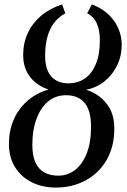

<svg xmlns="http://www.w3.org/2000/svg" viewBox="-20 -839 574 870"><path d="M232.5 11Q173 11 124.8 -12.8Q76.5 -36.5 48.5 -81Q20.5 -125.5 20.5 -187.5Q20.5 -245.5 41.2 -294.8Q62 -344 102.2 -380.2Q142.5 -416.5 200 -433.5Q148.5 -450 116.8 -489.8Q85 -529.5 85 -590Q85 -644 106 -689.2Q127 -734.5 166.5 -767.8Q206 -801 261.5 -819L276 -778.5Q228.5 -752.5 206.5 -704.2Q184.5 -656 184.5 -587Q184.5 -524 212.2 -492.8Q240 -461.5 290 -461.5Q333 -461.5 364.8 -483.5Q396.5 -505.5 414.5 -549Q432.5 -592.5 432.5 -656Q432.5 -701 419 -732Q405.5 -763 375 -779L396.5 -819Q441.5 -802 471.8 -773.2Q502 -744.5 516.8 -709Q531.5 -673.5 531.5 -636Q531.5 -585.5 510.5 -542.5Q489.5 -499.5 453.2 -470.2Q417 -441 370 -432.5Q427 -414.5 462.5 -370.2Q498 -326 498 -257.5Q498 -174 463 -114Q428 -54 367.8 -21.5Q307.5 11 232.5 11ZM244 -43Q285.5 -43 319 -68Q352.5 -93 372.5 -142.8Q392.5 -192.5 392.5 -266Q392.5 -336.5 364 -372Q335.5 -407.5 279 -407.5Q231.5 -407.5 197.5 -378.8Q163.5 -350 145 -299.5Q126.5 -249 126.5 -183.5Q126.5 -132.5 141.2 -101.5Q156 -70.5 182.5 -56.8Q209 -43 244 -43Z"/></svg>

Font: Merriweather 28pt
Style: Italic
Weight: 400
Italic angle: -7.8°
Version: Version 2.101